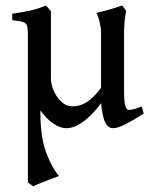

<svg xmlns="http://www.w3.org/2000/svg" viewBox="-20 -451 547 696"><path d="M501 -39.6Q474.1 -21.5 441.2 -3.9Q408.2 13.7 390.1 13.7Q366.7 13.7 356.4 -20Q346.2 -53.7 346.2 -96.7Q346.2 -100.6 346.2 -124.5Q346.2 -148.4 346.2 -182.1Q346.2 -215.8 346.2 -249.5Q346.2 -283.2 346.2 -307.4Q346.2 -331.5 346.2 -335.9Q346.2 -350.1 340.6 -373Q335 -396 329.1 -404.3Q350.6 -409.2 376.2 -416.3Q401.9 -423.3 422.9 -431.2L437 -412.1Q435.1 -400.9 432.9 -384.8Q430.7 -368.7 429.7 -340.8Q429.7 -337.9 429.7 -316.9Q429.7 -295.9 429.7 -266.1Q429.7 -236.3 429.7 -206.1Q429.7 -175.8 429.7 -153.3Q429.7 -130.9 429.7 -125.5Q429.7 -84 433.8 -68.4Q438 -52.7 447.3 -52.7Q463.9 -52.7 493.7 -64.9ZM373.5 -114.3Q329.6 -48.8 291.5 -17.6Q253.4 13.7 221.2 13.7Q191.4 13.7 158.7 -14.6Q126 -43 103.5 -91.6Q81.1 -140.1 81.1 -201.2Q81.1 -204.6 81.1 -222.4Q81.1 -240.2 81.1 -262.5Q81.1 -284.7 81.1 -302Q81.1 -319.3 81.1 -321.3Q81.1 -344.7 78.6 -355.7Q76.2 -366.7 64.5 -370.8Q52.7 -375 24.4 -377.9V-401.4Q61.5 -406.7 90.1 -412.8Q118.7 -418.9 146 -431.2Q146.5 -431.2 153.8 -423.1Q161.1 -415 164.6 -410.2Q164.6 -409.2 164.6 -385Q164.6 -360.8 164.6 -325.2Q164.6 -289.6 164.6 -253.9Q164.6 -218.3 164.6 -193.6Q164.6 -168.9 164.6 -167Q164.6 -144 175.3 -120.6Q186 -97.2 203.4 -81.3Q220.7 -65.4 241.7 -65.4Q257.8 -65.4 275.9 -71.5Q293.9 -77.6 316.2 -98.1Q338.4 -118.7 366.7 -161.1ZM125.5 -206.1Q123.5 -178.7 124.3 -155.8Q125 -132.8 126 -107.2Q127 -81.5 126.5 -46.4Q126 45.9 147.5 102.3Q168.9 158.7 193.8 187Q185.1 189.9 165.3 197.5Q145.5 205.1 126.2 212.9Q106.9 220.7 100.1 224.6L81.1 210Q81.1 206.5 81.1 172.4Q81.1 138.2 81.1 85.7Q81.1 33.2 81.1 -25.9Q81.1 -85 81.1 -139.2Q81.1 -193.4 81.1 -230.7Q81.1 -268.1 81.1 -275.9Q81.1 -275.9 91.3 -263.4Q101.6 -251 112.5 -234.6Q123.5 -218.3 125.5 -206.1Z"/></svg>

Font: Dai Banna SIL
Style: Regular
Weight: 400
Designer: Victor Gaultney
Foundry: SIL International
Version: Version 4.000